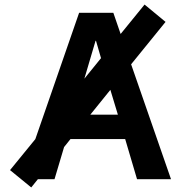

<svg xmlns="http://www.w3.org/2000/svg" viewBox="-20 -786 804 842"><path d="M289 -176 261 -141 219 0H146L117 36L24 -40L135 -176L327 -730H477L509 -637L614 -766L706 -690L555 -504L730 0H581L529 -176ZM376 -283H497L464 -392ZM350 -441 423 -531 401 -607H399Z"/></svg>

Font: Mplus 1p Bold
Style: Bold
Weight: 700
Version: Version 1.061